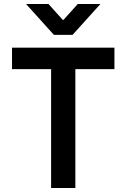

<svg xmlns="http://www.w3.org/2000/svg" viewBox="-20 -938 631 958"><path d="M40 -700H551V-593H356V0H235V-593H40ZM110 -918H222L293 -839H297L368 -918H481L342 -764H249Z"/></svg>

Font: Lopes Sans SemiBold
Style: Regular
Weight: 600
Designer: Gabriel Lam, Diego Maldonado
Foundry: TypeRant, Foresti Design
Version: Version 4.000